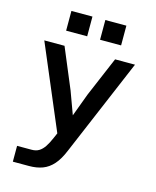

<svg xmlns="http://www.w3.org/2000/svg" viewBox="-137 -854 923 1137"><g transform="rotate(15 325.0 -286.0)"><path d="M274 -306 325 -167 377 -307 481 -552H603L351 43Q328 99 299.5 131Q271 163 235 176.5Q199 190 152 190H53V93H142Q169 93 187.5 81.5Q206 70 221 47.5Q236 25 250 -8L264 -40L47 -552H171ZM365 -641V-762H494V-641ZM157 -641V-762H286V-641Z"/></g></svg>

Font: Azeret Mono Medium
Style: Regular
Weight: 500
Designer: Martin Vácha
Foundry: Displaay
Version: Version 1.002